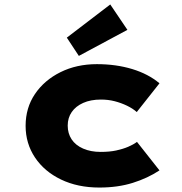

<svg xmlns="http://www.w3.org/2000/svg" viewBox="-20 -832 816 862"><path d="M426 10Q329 10 254 -26Q179 -62 137 -125Q95 -188 95 -267Q95 -348 137 -410Q179 -472 251.5 -508Q324 -544 415 -544Q501 -544 573.5 -522Q646 -500 696 -458L594 -329Q576 -345 550 -357.5Q524 -370 495 -377.5Q466 -385 433 -385Q387 -385 353.5 -370Q320 -355 302 -329Q284 -303 284 -268Q284 -233 301.5 -206.5Q319 -180 353 -165Q387 -150 432 -150Q472 -150 502 -156.5Q532 -163 555.5 -173Q579 -183 595 -195L696 -67Q643 -32 576 -11Q509 10 426 10ZM334 -581 280 -663 475 -812 552 -698Z"/></svg>

Font: Lexend Mega ExtraBold
Style: Regular
Weight: 800
Designer: Bonnie Shaver-Troup, Thomas Jockin
Foundry: Lexend
Version: Version 1.007